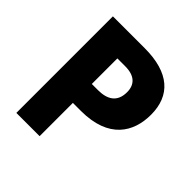

<svg xmlns="http://www.w3.org/2000/svg" viewBox="-189 -859 1004 1004"><g transform="rotate(45 313.0 -357.0)"><path d="M316 -714H81V0H253V-246H312C518 -246 586 -363 586 -491C586 -633 498 -714 316 -714ZM311 -575C382 -575 414 -541 414 -486C414 -412 366 -386 298 -386H253V-575Z"/></g></svg>

Font: Noto Sans Thai Looped ExtraBold
Style: Regular
Weight: 800
Designer: Cadson Demak Team
Foundry: Cadson Demak Co., Ltd.
Version: Version 1.001